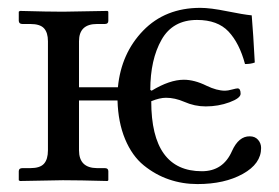

<svg xmlns="http://www.w3.org/2000/svg" viewBox="-20 -459 711 489"><path d="M279.3 -203.1H181.2V-76.2Q181.2 -31.2 227.1 -30.8H247.1Q255.9 -30.8 255.9 -22.9V0L253.9 2Q180.7 0 140.1 0Q140.1 0 30.8 2L27.8 0V-22.9Q27.8 -30.8 37.1 -30.8H57.1Q82 -30.8 92 -42Q102.1 -53.2 102.1 -76.2V-354Q102.1 -376 92 -387Q82 -397.9 57.1 -397.9H37.1Q28.3 -397.9 27.8 -405.8V-429.2L30.8 -431.2Q102.5 -429.2 140.1 -429.2L253.9 -431.2L255.9 -429.2V-405.8Q255.9 -397.9 247.1 -397.9H227.1Q181.2 -397.9 181.2 -354V-236.8H280.3Q288.6 -323.2 344.7 -381.1Q400.9 -439 490.2 -439Q516.1 -439 558.1 -430.4Q600.1 -421.9 621.1 -419.9Q625 -374 628.9 -299.8Q619.1 -295.9 604 -295.9Q589.8 -349.1 562 -378.7Q534.2 -408.2 481.9 -408.2Q419.9 -408.2 391.4 -357.7Q362.8 -307.1 362.8 -230L366.2 -228Q412.1 -255.9 448.2 -255.9Q475.1 -255.9 505.9 -240.7Q532.2 -228 553.2 -228Q560.1 -228 571 -231Q582 -233.9 585 -233.9Q592.8 -233.9 592.8 -220.2Q592.8 -209 564.5 -198.5Q536.1 -188 503.9 -188Q475.6 -188 449.2 -199.7Q425.3 -210 402.8 -210Q386.7 -210 365.2 -201.2Q365.2 -22.9 494.1 -22.9Q548.3 -22.9 570.8 -74.2Q587.9 -112.3 616.2 -111.8Q629.4 -111.8 637.2 -103Q645 -94.2 645 -82Q645 -42 598.4 -16.1Q551.8 9.8 482.9 9.8Q444.8 9.8 410.4 -2Q376 -13.7 346.2 -37.8Q316.4 -62 298.6 -104.7Q280.8 -147.5 279.3 -203.1Z"/></svg>

Font: Linux Libertine
Style: Regular
Weight: 400
Designer: Philipp H. Poll
Foundry: Philipp H. Poll
Version: Version 5.3.0 ; ttfautohint (v0.9)